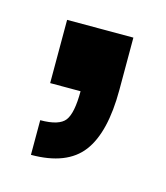

<svg xmlns="http://www.w3.org/2000/svg" viewBox="-50 -146 263 305"><g transform="rotate(15 81.0 7.0)"><path d="M26 118V61Q57 61 66.5 48.5Q76 36 76 0H26V-104H135V-18Q135 52 110 85Q85 118 26 118Z"/></g></svg>

Font: Rokkitt
Style: Bold
Weight: 700
Designer: Vernon Adams
Foundry: Vernon Adams
Version: Version 3.103